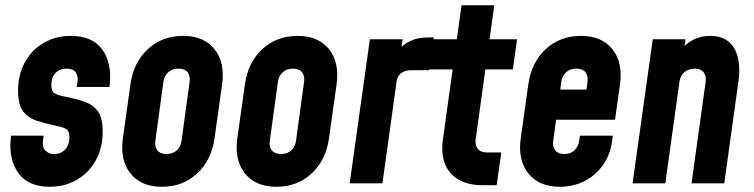

<svg xmlns="http://www.w3.org/2000/svg" viewBox="-20 -700 2877 733"><path d="M170 13Q89 13 51 -38.2Q13 -89.5 21 -172L22 -182H147L144 -162Q140.5 -137.5 153.5 -124.8Q166.5 -112 187 -112Q212 -112 228.5 -129.2Q245 -146.5 245 -175.5Q245 -199 233.8 -206.5Q222.5 -214 202 -218Q156.5 -227.5 122 -238.5Q87.5 -249.5 68.2 -275Q49 -300.5 49 -353Q49 -416 75.5 -463.2Q102 -510.5 147.8 -536.8Q193.5 -563 250.5 -563Q332 -563 369.8 -511.8Q407.5 -460.5 399 -378L398 -368H273L276 -388Q279 -408.5 269.2 -423.2Q259.5 -438 234 -438Q208.5 -438 192.2 -421.5Q176 -405 176 -375.5Q176 -352 187.5 -344.5Q199 -337 219 -333Q266 -324 300.2 -312.5Q334.5 -301 353.2 -275.5Q372 -250 372 -198Q372 -135 345.5 -87.5Q319 -40 273.2 -13.5Q227.5 13 170 13Z M598 13Q518.5 13 478 -38Q437.5 -89 449 -172L478 -378Q489.5 -461.5 544.2 -512.2Q599 -563 679 -563Q758.5 -563 799 -512.2Q839.5 -461.5 828 -378L799 -172Q787.5 -89 733 -38Q678.5 13 598 13ZM616 -112Q639.5 -112 654.8 -125.8Q670 -139.5 673 -162L704 -388Q707 -410.5 696 -424.2Q685 -438 661 -438Q638 -438 622.5 -424.2Q607 -410.5 604 -388L573 -162Q570 -139.5 581 -125.8Q592 -112 616 -112Z M1035 13Q955.5 13 915 -38Q874.5 -89 886 -172L915 -378Q926.5 -461.5 981.2 -512.2Q1036 -563 1116 -563Q1195.5 -563 1236 -512.2Q1276.5 -461.5 1265 -378L1236 -172Q1224.5 -89 1170 -38Q1115.5 13 1035 13ZM1053 -112Q1076.5 -112 1091.8 -125.8Q1107 -139.5 1110 -162L1141 -388Q1144 -410.5 1133 -424.2Q1122 -438 1098 -438Q1075 -438 1059.5 -424.2Q1044 -410.5 1041 -388L1010 -162Q1007 -139.5 1018 -125.8Q1029 -112 1053 -112Z M1315 0 1392 -550H1517L1513 -521Q1552.5 -557 1611 -557H1636L1618 -432H1550Q1527 -432 1512 -421.2Q1497 -410.5 1494 -388L1440 0Z M1821 7Q1741 7 1700.2 -39Q1659.5 -85 1671 -168L1708 -435H1618L1634 -550H1724L1742 -680H1867L1849 -550H1954L1938 -435H1833L1796 -168Q1793 -145.5 1804 -131.8Q1815 -118 1839 -118H1894L1876 7Z M2117 13Q2037.5 13 1997 -38Q1956.5 -89 1968 -172L1997 -378Q2008.5 -461.5 2063.2 -512.2Q2118 -563 2198 -563Q2277.5 -563 2318 -512.2Q2358.5 -461.5 2347 -378L2328 -243H2103L2092 -162Q2089 -139.5 2099.8 -125.8Q2110.5 -112 2134.5 -112Q2159.5 -112 2173.8 -126.5Q2188 -141 2191 -162L2194 -182H2319L2318 -172Q2312.5 -114.5 2284.2 -73Q2256 -31.5 2212.5 -9.2Q2169 13 2117 13ZM2180 -438Q2157 -438 2141.5 -424.2Q2126 -410.5 2123 -388L2119 -358H2219L2223 -388Q2226 -410.5 2215 -424.2Q2204 -438 2180 -438Z M2395 0 2472 -550H2597L2593.5 -524.5Q2634 -563 2692 -563Q2754.5 -563 2782.5 -516.8Q2810.5 -470.5 2799 -388L2745 0H2620L2674 -388Q2677 -410.5 2666.2 -424.2Q2655.5 -438 2632 -438Q2608 -438 2592.5 -424.2Q2577 -410.5 2574 -388L2520 0Z"/></svg>

Font: Mohave
Style: Bold Italic
Weight: 700
Italic angle: -8°
Designer: Gumpita Rahayu
Foundry: Tokotype
Version: Version 2.003; ttfautohint (v1.8.3)